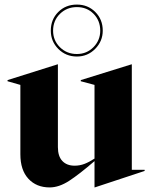

<svg xmlns="http://www.w3.org/2000/svg" viewBox="-20 -804 665 839"><path d="M69 -130V-433L13 -449V-454L232 -523H233V-161Q233 -121 252.5 -100.5Q272 -80 306 -80Q329 -80 349.5 -88Q370 -96 393 -111V-433L333 -449V-454L555 -523H556V-62H612V-57L394 15H393V-100Q327 -43 282.5 -14Q238 15 197 15Q139 15 104 -23Q69 -61 69 -130ZM202 -670Q202 -719 234.5 -751.5Q267 -784 316 -784Q364 -784 396.5 -751.5Q429 -719 429 -670Q429 -624 396 -590.5Q363 -557 316 -557Q268 -557 235 -590Q202 -623 202 -670ZM316 -568Q359 -568 388.5 -598Q418 -628 418 -670Q418 -714 389 -743.5Q360 -773 316 -773Q272 -773 242 -743.5Q212 -714 212 -670Q212 -627 242 -597.5Q272 -568 316 -568Z"/></svg>

Font: Nyght Serif Bold
Style: Regular
Weight: 700
Designer: Maksym Kobuzan
Version: Version 0.410